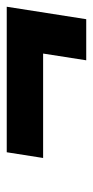

<svg xmlns="http://www.w3.org/2000/svg" viewBox="127 -573 276 570"><g transform="rotate(-90 265.0 -288.0)"><path d="M81 -298H391L371 -170H493L530 -406H98Z"/></g></svg>

Font: Asimov Pro
Style: UltObl
Weight: 900
Designer: Google
Version: Version 2.000980; 2014